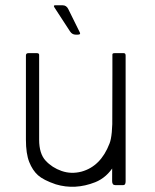

<svg xmlns="http://www.w3.org/2000/svg" viewBox="-20 -699 587 726"><path d="M455 -489V-267Q456 -233 453 -196Q428 -45 340 -10Q264 20 191 -2Q144 -18 123.5 -36.5Q103 -55 90.5 -86.5Q78 -118 78 -171V-489Q78 -498 87 -498H120Q129 -498 128 -489V-171Q128 -118 152.5 -91.5Q177 -65 213 -52.5Q249 -40 288 -50Q361 -70 394 -156Q406 -185 405 -271V-493Q405 -498 413 -498H448Q455 -498 455 -489ZM405 -418H455V-13Q455 1 446 1H416Q404 1 404 -14ZM245 -580 187 -669Q180 -679 188 -679H217Q231 -679 238 -665L282 -576Q286 -568 274 -568H266Q253 -568 245 -580Z"/></svg>

Font: Vivano Light
Style: Regular
Weight: 300
Designer: Joe Prince, Josias Burgherr
Version: Version 2.064;September 19, 2022;FontCreator 14.0.0.2877 64-